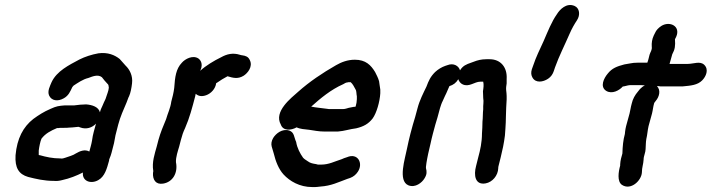

<svg xmlns="http://www.w3.org/2000/svg" viewBox="-20 -743 2928 778"><path d="M281 -316H243C218 -314 209 -313 185 -302C157 -290 137 -277 115 -261C74 -229 49 -182 43 -114C40 -63 56 -37 94 -26C126 -18 158 -10 199 -10C209 -9 220 -10 231 -13C263 -20 290 -31 316 -44C312 -9 348 4 378 -13C405 -28 413 -60 422 -92C422 -94 422 -97 424 -101C427 -108 430 -116 432 -124L442 -163C444 -172 446 -186 448 -195L459 -238C467 -269 481 -300 493 -328C497 -337 499 -346 503 -353C509 -366 513 -387 515 -405C519 -436 505 -462 489 -477C482 -485 471 -497 465 -504C445 -520 417 -532 379 -527C351 -522 324 -513 302 -502C259 -479 210 -455 189 -410C183 -395 171 -374 179 -356C189 -334 215 -331 239 -345C258 -356 264 -371 273 -390C275 -392 277 -395 278 -396C295 -407 316 -422 338 -427C354 -433 377 -443 393 -430C399 -422 408 -411 415 -404C420 -400 420 -396 421 -388C420 -374 413 -360 410 -349C408 -341 404 -335 401 -328L395 -314C391 -306 387 -297 385 -288C379 -310 354 -318 329 -320C317 -320 293 -318 281 -316ZM142 -114C141 -114 139 -114 137 -115V-120V-133C139 -149 143 -169 148 -181C164 -202 185 -213 211 -224C215 -224 220 -224 224 -225H240C247 -225 254 -225 261 -226C268 -226 277 -227 287 -228C290 -228 294 -229 297 -229H299C300 -229 302 -228 304 -227C330 -217 354 -226 369 -242C363 -219 356 -199 353 -174C350 -156 346 -145 342 -129C324 -139 304 -131 287 -121C278 -114 256 -108 245 -104C241 -103 232 -99 225 -101C193 -101 167 -107 142 -114Z M902 -434C925 -427 944 -422 967 -436C983 -446 1006 -473 992 -500C986 -513 976 -517 961 -519C958 -519 956 -520 952 -521C924 -530 899 -524 876 -511C847 -497 814 -477 791 -456C801 -475 799 -495 784 -506C761 -521 730 -504 717 -489C693 -464 689 -431 686 -387C684 -369 678 -345 674 -331C671 -306 659 -282 653 -260C642 -234 630 -205 622 -176L615 -149C607 -120 595 -86 601 -51C601 -48 601 -45 600 -43C598 -15 611 6 641 1C679 -5 702 -41 693 -86C692 -106 701 -132 706 -149L713 -176C718 -195 722 -207 730 -224C748 -265 759 -307 771 -353L773 -363C784 -353 798 -351 815 -357C835 -364 853 -383 856 -406C857 -407 857 -407 858 -407C872 -417 887 -426 902 -434Z M1087 -184C1080 -172 1078 -160 1081 -149L1089 -122C1097 -89 1109 -58 1129 -36C1154 -9 1194 15 1245 15H1257C1262 15 1269 14 1278 13C1323 10 1351 -5 1387 -18L1399 -22C1412 -27 1422 -35 1430 -47C1453 -81 1430 -125 1386 -106L1374 -102C1367 -99 1363 -97 1359 -96C1336 -89 1313 -76 1281 -76H1269C1267 -76 1265 -77 1261 -78C1248 -80 1237 -82 1228 -89L1216 -97C1214 -98 1211 -101 1208 -104C1196 -121 1184 -143 1180 -168C1171 -187 1173 -207 1152 -214C1124 -223 1098 -202 1087 -184ZM1241 -311C1279 -345 1321 -380 1371 -402C1376 -405 1382 -409 1388 -409C1390 -410 1392 -410 1394 -410H1401C1410 -402 1415 -391 1421 -380C1425 -374 1424 -360 1426 -353V-341C1425 -328 1425 -326 1421 -311C1417 -310 1415 -310 1413 -310C1406 -309 1399 -307 1393 -306C1387 -304 1377 -301 1370 -301H1319C1314 -301 1310 -301 1306 -302C1285 -305 1260 -307 1241 -311ZM1182 -227C1196 -220 1215 -219 1233 -217C1253 -214 1272 -210 1295 -210H1349C1376 -212 1397 -220 1423 -223C1453 -230 1473 -241 1490 -263C1506 -285 1519 -331 1521 -365V-380C1520 -391 1517 -402 1516 -414C1512 -428 1506 -439 1500 -451C1483 -479 1462 -501 1418 -501C1388 -501 1363 -491 1342 -479C1286 -447 1234 -412 1188 -371C1160 -346 1088 -291 1118 -238C1127 -212 1159 -214 1182 -227Z M2033 -340V-354C2033 -361 2032 -369 2031 -378C2030 -390 2032 -395 2033 -405V-423C2036 -470 2009 -503 1964 -503H1951C1931 -503 1915 -499 1900 -493L1889 -489C1869 -482 1856 -477 1844 -458C1839 -476 1818 -489 1793 -479L1784 -476C1770 -471 1756 -463 1743 -451C1724 -432 1717 -416 1708 -392C1695 -365 1680 -336 1672 -305L1662 -268L1653 -238L1643 -201C1637 -178 1634 -163 1629 -140C1622 -102 1591 -10 1635 8C1663 19 1690 -3 1700 -20C1710 -36 1710 -47 1706 -62V-67L1708 -83C1710 -97 1712 -104 1715 -120C1722 -147 1727 -175 1734 -201L1744 -238C1747 -249 1750 -259 1753 -268L1763 -305C1765 -312 1770 -327 1774 -334L1783 -354C1787 -361 1790 -369 1794 -378L1801 -394C1817 -399 1828 -407 1837 -422C1840 -413 1846 -405 1855 -401C1881 -389 1903 -412 1926 -412H1938C1941 -400 1939 -386 1937 -373C1937 -366 1938 -357 1938 -346C1941 -330 1937 -318 1938 -300C1936 -284 1937 -266 1935 -250C1935 -234 1934 -217 1933 -202C1933 -167 1926 -135 1918 -106L1909 -70C1899 -33 1905 8 1948 0C1975 -5 1998 -31 1999 -62C1999 -64 1999 -67 2000 -70L2009 -106C2016 -134 2022 -162 2026 -194L2028 -222C2029 -239 2030 -254 2030 -271C2030 -293 2032 -319 2033 -340Z M2201 -424C2213 -432 2220 -443 2224 -455L2229 -470C2245 -515 2269 -562 2288 -606C2297 -627 2308 -646 2318 -661C2332 -682 2329 -710 2308 -719C2275 -733 2248 -704 2237 -686C2215 -655 2200 -616 2183 -577C2166 -539 2153 -515 2140 -476L2135 -462C2131 -449 2132 -438 2138 -428C2151 -406 2180 -410 2201 -424Z M2660 -638C2648 -630 2639 -621 2634 -609L2629 -599C2622 -584 2620 -569 2621 -554C2623 -540 2615 -532 2612 -521L2608 -505C2607 -500 2605 -495 2603 -489H2564C2553 -489 2542 -488 2533 -486L2510 -482C2480 -474 2460 -467 2442 -444C2427 -426 2410 -392 2436 -375C2460 -360 2490 -377 2503 -392C2505 -393 2506 -393 2508 -393L2525 -397C2529 -398 2533 -398 2539 -398H2567C2576 -398 2585 -398 2593 -397C2585 -393 2579 -388 2573 -382L2565 -372C2553 -358 2544 -342 2540 -324C2535 -306 2535 -299 2531 -283L2517 -232C2515 -225 2514 -217 2513 -210L2512 -200C2505 -175 2503 -151 2502 -121C2498 -107 2494 -94 2493 -77V-72C2486 -47 2480 -8 2500 6C2536 30 2579 -11 2581 -44C2581 -65 2587 -77 2588 -97C2588 -105 2590 -110 2592 -118C2597 -133 2596 -144 2597 -160C2597 -167 2598 -172 2599 -180C2603 -196 2604 -215 2608 -232L2622 -283C2626 -299 2626 -309 2631 -326L2637 -334C2651 -350 2659 -377 2642 -394C2647 -394 2651 -394 2655 -393H2747C2779 -396 2806 -398 2825 -417C2841 -433 2853 -461 2834 -480C2817 -497 2791 -484 2766 -484H2693C2697 -496 2700 -510 2704 -523C2715 -543 2717 -557 2715 -584L2720 -594C2739 -637 2694 -659 2660 -638Z"/></svg>

Font: Dictator
Style: Ita
Weight: 500
Version: Version MIL.1277